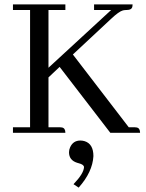

<svg xmlns="http://www.w3.org/2000/svg" viewBox="-20 -606 665 876"><path d="M406.2 106.4C403.6 154.6 381.2 202.5 338.9 250L315.4 234.4C346.7 201.8 362.6 175.8 363.3 156.2C362.6 148.4 354.5 142.6 338.9 138.7C336.9 138 334.6 137.4 332 136.7C307.3 128.9 294.9 113 294.9 88.9C294.9 81.1 296.5 73.6 299.8 66.4C308.9 45.6 324.5 35.2 346.7 35.2C353.2 35.2 359.7 36.1 366.2 38.1C392.9 46.5 406.2 69.3 406.2 106.4ZM278.3 0H39.1V-25.4H117.2V-560.5H39.1V-585.9H278.3V-560.5H201.2V-296.9L487.3 -560.5H409.2V-585.9H585C585 -582.7 584.6 -579.4 584 -576.2C582 -565.8 573.9 -560.5 559.6 -560.5C553.1 -560.5 546.9 -559.9 541 -558.6C528.6 -555.3 510.4 -542.3 486.3 -519.5L312.5 -357.4L567.4 -25.4H593.8C597 -25.4 600.3 -25.1 603.5 -24.4C613.9 -22.5 619.1 -14.3 619.1 0H483.4L252 -300.8L201.2 -252.9V-25.4H252.9C256.2 -25.4 259.4 -25.1 262.7 -24.4C273.1 -22.5 278.3 -14.3 278.3 0Z"/></svg>

Font: Abhaya Libre
Style: Regular
Weight: 400
Designer: Pushpananda Ekanayake, Sol Matas, Pathum Egodawatta
Foundry: Mooniak
Version: Version 1.041; ; ttfautohint (v1.5)